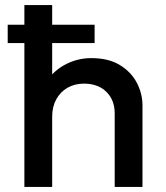

<svg xmlns="http://www.w3.org/2000/svg" viewBox="-20 -740 656 760"><path d="M76.5 0V-720H186.5V-394L164 -418.5Q197 -464.5 243.5 -487.2Q290 -510 341.5 -510Q409 -510 454 -482.8Q499 -455.5 521.5 -412.5Q544 -369.5 544 -323V0H434V-291.5Q434 -343.5 401.5 -376Q369 -408.5 313 -409Q276 -409 247.5 -392.8Q219 -376.5 202.8 -347Q186.5 -317.5 186.5 -278.5V0ZM10.5 -569.5V-642H354.5V-569.5Z"/></svg>

Font: Geologica Cursive
Style: Regular
Weight: 400
Designer: Sindre Bremnes, Frode Helland
Foundry: Monokrom Skriftforlag AS
Version: Version 1.010;gftools[0.9.28]